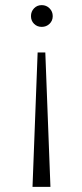

<svg xmlns="http://www.w3.org/2000/svg" viewBox="-20 -520 322 750"><path d="M177 210H107L127 -315H157ZM113 -427Q101 -439 101 -457Q101 -475 113 -487.5Q125 -500 143 -500Q161 -500 173.5 -487.5Q186 -475 186 -457Q186 -439 173.5 -427Q161 -415 143 -415Q125 -415 113 -427Z"/></svg>

Font: Italiana
Style: Regular
Weight: 400
Designer: Santiago Orozco
Foundry: Santiago Orozco
Version: Version 001.001